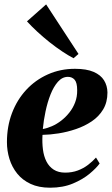

<svg xmlns="http://www.w3.org/2000/svg" viewBox="-20 -841 508 872"><path d="M432.5 -98.5Q418.5 -78.5 387.5 -52.5Q356.5 -26.5 311.2 -7.5Q266 11.5 207.5 11.5Q156 11.5 119 -5.8Q82 -23 58.2 -52.5Q34.5 -82 23 -119Q11.5 -156 11.5 -195.5Q11.5 -267 34.5 -327.5Q57.5 -388 99.2 -433Q141 -478 197.5 -503.2Q254 -528.5 320.5 -528.5Q373 -528.5 405.2 -514.5Q437.5 -500.5 452.5 -476.2Q467.5 -452 468 -421Q468 -376.5 448.5 -344Q429 -311.5 396.5 -289.8Q364 -268 325 -254.8Q286 -241.5 246.2 -235.2Q206.5 -229 173 -228.5Q171 -193 175 -162Q179 -131 191 -107.5Q203 -84 224 -70.5Q245 -57 276 -57Q307.5 -57 333.5 -66.8Q359.5 -76.5 380.2 -92.5Q401 -108.5 416 -125.5ZM288.5 -492Q263 -492 243.2 -469.8Q223.5 -447.5 209.5 -412Q195.5 -376.5 186.8 -335Q178 -293.5 174.5 -255Q194.5 -258.5 216.2 -268Q238 -277.5 258.2 -293.2Q278.5 -309 295 -329.8Q311.5 -350.5 321.2 -376Q331 -401.5 330.5 -431.5Q330.5 -465.5 319 -478.8Q307.5 -492 288.5 -492ZM314 -576.5Q291 -588.5 262.8 -607.2Q234.5 -626 205.2 -649.2Q176 -672.5 149.2 -697.2Q122.5 -722 102.5 -744L189.5 -821L336.5 -596Z"/></svg>

Font: Merriweather 120pt ExtraBold
Style: Italic
Weight: 800
Italic angle: -7.8°
Version: Version 2.101